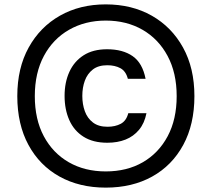

<svg xmlns="http://www.w3.org/2000/svg" viewBox="-20 -735 967 877"><path d="M463 122Q343 122 252 71.5Q161 21 110 -73Q59 -167 59 -296Q59 -424 111 -518Q163 -612 254 -663.5Q345 -715 463 -715Q582 -715 673 -663.5Q764 -612 816 -518Q868 -424 868 -296Q868 -167 817 -73Q766 21 675 71.5Q584 122 463 122ZM463 48Q560 48 632.5 6Q705 -36 746 -113Q787 -190 787 -296Q787 -402 745.5 -479.5Q704 -557 631 -599Q558 -641 463 -641Q369 -641 295.5 -599Q222 -557 180.5 -479.5Q139 -402 139 -296Q139 -190 180 -113Q221 -36 294 6Q367 48 463 48ZM470 -83Q405 -83 361.5 -110.5Q318 -138 296.5 -186.5Q275 -235 275 -297Q275 -359 297 -407Q319 -455 362 -482.5Q405 -510 469 -510Q541 -510 586 -478.5Q631 -447 645 -375H564Q555 -410 530 -423.5Q505 -437 470 -437Q429 -437 404 -417.5Q379 -398 367.5 -366.5Q356 -335 356 -297Q356 -259 367.5 -227Q379 -195 404.5 -175.5Q430 -156 471 -156Q506 -156 531.5 -169.5Q557 -183 566 -218H649Q640 -172 615 -142Q590 -112 553.5 -97.5Q517 -83 470 -83Z"/></svg>

Font: Onest
Style: Regular
Weight: 400
Designer: Dmitri Voloshin, Andrey Kudryavtsev
Foundry: Dmitri Voloshin, Andrey Kudryavtsev
Version: Version 1.000;gftools[0.9.33]